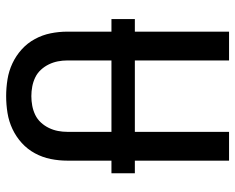

<svg xmlns="http://www.w3.org/2000/svg" viewBox="-92 -684 783 640"><g transform="rotate(90 300.0 -363.5)"><path d="M300 8Q272 8 244 3.5Q216 -1 190.5 -13Q165 -25 144 -44Q123 -63 109.5 -88Q96 -113 90.5 -140.5Q85 -168 85 -196V-735H181V-196Q181 -180 184 -164.5Q187 -149 194 -134.5Q201 -120 212 -108Q223 -96 237.5 -89Q252 -82 268 -79Q284 -76 300 -76Q316 -76 332 -79Q348 -82 362.5 -89Q377 -96 388 -108Q399 -120 406 -134.5Q413 -149 416 -164.5Q419 -180 419 -196V-735H515V-196Q515 -168 509.5 -140.5Q504 -113 490.5 -88Q477 -63 456 -44Q435 -25 409.5 -13Q384 -1 356 3.5Q328 8 300 8ZM43 -343V-421H557V-343Z"/></g></svg>

Font: Iosevka Curly Medium Extended
Style: Regular
Weight: 500
Width: 7
Monospace: yes
Designer: Belleve Invis
Foundry: Belleve Invis
Version: Version 11.1.0; ttfautohint (v1.8.3)